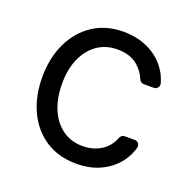

<svg xmlns="http://www.w3.org/2000/svg" viewBox="-105 -657 769 772"><g transform="rotate(20 279.0 -271.0)"><path d="M166.9 -24.9Q111.5 -61.1 81.7 -124.6Q51.8 -188.2 51.8 -269.9Q51.8 -353 82.7 -416.9Q113.3 -480.5 168.7 -516.7Q223.7 -552.6 297.6 -552.6Q355.1 -552.6 401.3 -531.2Q447.8 -509.9 476.9 -471.6Q498.6 -443.5 508.2 -408.4Q508.9 -404.8 508.9 -403.1Q508.9 -394.5 502.8 -388.3Q496.8 -382.1 488.3 -382.1H445Q438.6 -382.1 433.2 -385.7Q427.9 -389.2 425.4 -395.2Q414.4 -424.4 387.4 -448.5Q354.4 -477.3 299 -477.3Q250.4 -477.3 213.4 -452.1Q176.5 -426.1 156.2 -380.7Q135.7 -334.9 135.7 -272.7Q135.7 -209.5 155.9 -162.6Q175.4 -116.5 212.7 -89.8Q249.3 -63.9 299 -63.9Q331.3 -63.9 358.3 -75.3Q384.6 -86.3 403.4 -108Q417.3 -123.9 425.4 -145.6Q427.9 -151.6 433.1 -155.4Q438.2 -159.1 445 -159.1H487.9Q496.4 -159.1 502.5 -153.1Q508.5 -147 508.5 -138.5Q508.5 -134.9 507.8 -132.8Q499.3 -101.2 478.7 -72.4Q450.6 -33.7 405.2 -11.4Q359.7 11.4 299 11.4Q222.3 11.4 166.9 -24.9Z"/></g></svg>

Font: DeltaSans
Style: Regular
Weight: 400
Designer: Rasmus Andersson
Foundry: rsms
Version: Version 3.012